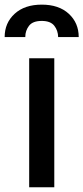

<svg xmlns="http://www.w3.org/2000/svg" viewBox="-52 -792 353 812"><path d="M177.6 0H71.4V-545.5H177.6ZM280.9 -635.3H193.9Q193.5 -662.6 177.6 -683.1Q161.6 -703.5 124.6 -703.5Q86.3 -703.5 70.7 -682.9Q55 -662.3 55 -636.4V-635.3H-32.3Q-32.3 -695 9.9 -733.7Q52.2 -772.4 124.6 -772.4Q197.1 -772.4 239 -733.7Q280.9 -695 280.9 -635.3Z"/></svg>

Font: Linik Sans Medium
Style: Regular
Weight: 500
Designer: Rasmus Andersson (font), Cristiano Sobral (main changes)
Foundry: rsms
Version: Version 3.018;June 1, 2022;FontCreator 14.0.0.2814 64-bit; t